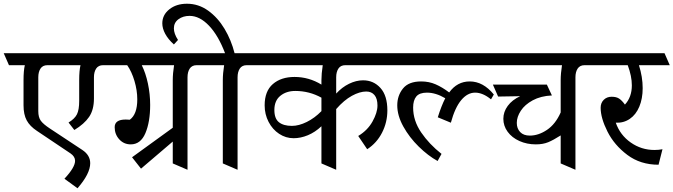

<svg xmlns="http://www.w3.org/2000/svg" viewBox="-50 -855 3606 1028"><path d="M502 -506Q477 -506 465 -488Q453 -470 453 -441V-328Q453 -267 427 -229Q401 -191 348 -159L317 -199Q350 -219 362 -243Q374 -267 374 -315V-426Q374 -477 381 -506H204Q179 -506 167 -488Q155 -470 155 -441V-260Q155 -227 168.5 -208.5Q182 -190 217 -167L391 -52Q433 -24 433 19Q433 75 365 153L295 102Q352 41 352 6Q352 -17 327 -34L148 -154Q110 -179 93 -210.5Q76 -242 76 -291V-426Q76 -477 83 -506H-2L-30 -570H529L557 -506Z M1003 -506Q978 -506 966 -488Q954 -470 954 -441V54L875 20V-97L705 48L657 -13L875 -171V-426Q875 -461 882 -506H709Q730 -464 742 -407.5Q754 -351 754 -293Q754 -202 728.5 -142Q703 -82 650 -82Q613 -82 588.5 -109Q564 -136 564 -174Q564 -215 623 -215Q637 -215 645 -214Q685 -243 685 -323Q685 -371 670 -421.5Q655 -472 631 -506H525L497 -570H1053L1081 -506Z M1271 -506Q1246 -506 1234 -488Q1222 -470 1222 -441V54L1143 20V-426Q1143 -461 1150 -506H1041L1013 -570H1155Q1119 -665 1069 -717.5Q1019 -770 965 -770Q930 -770 905.5 -752Q881 -734 881 -703Q881 -675 903 -641L881 -617Q850 -645 834.5 -674Q819 -703 819 -730Q819 -775 856.5 -805Q894 -835 951 -835Q1013 -835 1064.5 -798Q1116 -761 1152 -701Q1188 -641 1206 -570H1325L1353 -506Z M2024 -264Q2024 -200 1995.5 -144.5Q1967 -89 1916 -56L1868 -127Q1918 -157 1944.5 -204.5Q1971 -252 1971 -290Q1971 -327 1955 -346Q1939 -365 1911 -365Q1876 -365 1834 -342Q1792 -319 1750 -271V54L1671 20V-179Q1637 -147 1598.5 -131Q1560 -115 1522 -115Q1480 -115 1444.5 -138.5Q1409 -162 1388 -202.5Q1367 -243 1367 -291Q1367 -367 1411 -405Q1455 -443 1527 -443Q1604 -443 1671 -402V-426Q1671 -460 1678 -506H1321L1293 -570H2053L2081 -506H1799Q1774 -506 1762 -488Q1750 -470 1750 -441V-354Q1781 -388 1819 -406.5Q1857 -425 1894 -425Q1950 -425 1987 -384Q2024 -343 2024 -264ZM1671 -260V-332Q1606 -368 1531 -368Q1483 -368 1451 -342Q1419 -316 1419 -266Q1419 -220 1443.5 -200.5Q1468 -181 1513 -181Q1550 -181 1592.5 -202Q1635 -223 1671 -260Z M2049 -506 2021 -570H2540L2568 -506ZM2594 -349 2579 -323Q2535 -359 2494 -359Q2453 -359 2419.5 -319Q2386 -279 2364 -198L2294 -227Q2313 -288 2334 -329Q2283 -359 2236 -359Q2196 -359 2179 -338.5Q2162 -318 2162 -279Q2162 -209 2205 -146Q2248 -83 2314 -31L2293 7Q2242 -21 2192 -70Q2142 -119 2109.5 -177.5Q2077 -236 2077 -291Q2077 -343 2107.5 -381Q2138 -419 2205 -419Q2247 -419 2282.5 -403.5Q2318 -388 2355 -360Q2398 -419 2465 -419Q2537 -419 2594 -349Z M3080 -506Q3055 -506 3043 -488Q3031 -470 3031 -441V54L2952 20V-130Q2913 -105 2885 -93.5Q2857 -82 2819 -82Q2771 -82 2731 -100Q2691 -118 2668 -149.5Q2645 -181 2645 -219Q2645 -256 2668.5 -288Q2692 -320 2735 -340L2617 -338L2589 -402H2878L2905 -344Q2845 -341 2802.5 -318Q2760 -295 2738.5 -262Q2717 -229 2717 -197Q2717 -167 2735 -148Q2753 -129 2787 -129Q2833 -129 2878.5 -159.5Q2924 -190 2952 -253V-426Q2952 -461 2959 -506H2532L2504 -570H3130L3158 -506Z M3454 -52Q3477 -52 3497 -56L3476 27Q3379 27 3309 -25.5Q3239 -78 3202.5 -150.5Q3166 -223 3166 -278Q3166 -304 3182.5 -320.5Q3199 -337 3225 -337Q3250 -337 3265 -327Q3280 -317 3296 -295Q3333 -335 3333 -398Q3333 -447 3311 -506H3126L3098 -570H3508L3536 -506H3371Q3391 -443 3391 -383Q3391 -327 3373 -284Q3355 -241 3322 -218.5Q3289 -196 3247 -198Q3270 -132 3327 -92Q3384 -52 3454 -52Z"/></svg>

Font: Sumana
Style: Regular
Weight: 400
Designer: Cyreal, Alexei Vanyashin (Devanagari), Olga Karpushina (Latin)
Foundry: Cyreal
Version: Version 1.015;PS 001.015;hotconv 1.0.70;makeotf.lib2.5.58329